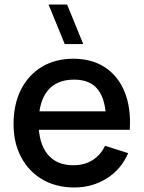

<svg xmlns="http://www.w3.org/2000/svg" viewBox="-20 -815 636 850"><path d="M266.5 -620 195 -795H277L348.5 -620ZM309.5 15Q229 15 168.2 -20.2Q107.5 -55.5 73.8 -118.8Q40 -182 40 -265.5Q40 -354 73.2 -419Q106.5 -484 166 -519.5Q225.5 -555 304.5 -555Q387 -555 445 -516.8Q503 -478.5 531.8 -408Q560.5 -337.5 554.5 -240.5H450V-278.5Q449 -372.5 414.2 -417.5Q379.5 -462.5 308.5 -462.5Q230 -462.5 190.5 -413Q151 -363.5 151 -270Q151 -181 190.5 -132.2Q230 -83.5 304.5 -83.5Q353.5 -83.5 389.2 -105.8Q425 -128 445 -169.5L547.5 -137Q516 -64.5 452 -24.8Q388 15 309.5 15ZM117 -240.5V-322H502.5V-240.5Z"/></svg>

Font: Manrope ExtraLight SemiBold
Style: Regular
Weight: 600
Version: Version 4.504